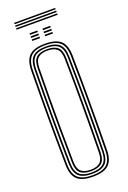

<svg xmlns="http://www.w3.org/2000/svg" viewBox="-183 -1037 733 1101"><g transform="rotate(-20 183.5 -486.0)"><path d="M183.5 5.5Q116.8 5.5 87.5 -21.9Q58.2 -49.2 57.2 -112Q56.2 -195.8 55.6 -266.5Q55 -337.2 55 -403.1Q55 -469 55.6 -537.9Q56.2 -606.8 57.2 -687.2Q58.2 -750.5 87.5 -778Q116.8 -805.5 183.5 -805.5Q249.8 -805.5 279.4 -778.2Q309 -751 310 -687.2Q311.2 -610.2 311.8 -541.8Q312.2 -473.2 312.2 -406.2Q312.2 -339.2 311.8 -267.4Q311.2 -195.5 310 -112Q309 -48.2 279.1 -21.4Q249.2 5.5 183.5 5.5ZM183.5 -3Q244 -3 271.6 -27.9Q299.2 -52.8 300 -112Q301.2 -193.2 301.9 -263.6Q302.5 -334 302.5 -400.5Q302.5 -467 302 -536.9Q301.5 -606.8 300 -687Q299.2 -746.5 271.9 -771.8Q244.5 -797 183.5 -797Q122 -797 95 -771.5Q68 -746 67 -687Q66 -611.5 65.4 -544.8Q64.8 -478 64.8 -411.9Q64.8 -345.8 65.2 -272.8Q65.8 -199.8 67 -112Q67.8 -53 95.5 -28Q123.2 -3 183.5 -3ZM183.5 -11.2Q127.5 -11.2 102.6 -34.8Q77.8 -58.2 76.8 -112Q75.8 -195.8 75.1 -266.5Q74.5 -337.2 74.5 -403.1Q74.5 -469 75.1 -537.9Q75.8 -606.8 76.8 -687Q77.8 -741.5 102.5 -765.1Q127.2 -788.8 183.5 -788.8Q239 -788.8 264.2 -765.4Q289.5 -742 290.2 -687Q291.5 -610.8 292.1 -542.4Q292.8 -474 292.8 -406.8Q292.8 -339.5 292.2 -267.5Q291.8 -195.5 290.2 -112.2Q289.5 -57.2 264 -34.2Q238.5 -11.2 183.5 -11.2ZM183.5 -19.8Q232.5 -19.8 256.2 -40.5Q280 -61.2 280.5 -112.2Q281.8 -193 282.2 -263.5Q282.8 -334 282.9 -400.9Q283 -467.8 282.4 -537.5Q281.8 -607.2 280.5 -687Q279.8 -737.8 256.8 -759Q233.8 -780.2 183.5 -780.2Q132.5 -780.2 110 -758.6Q87.5 -737 86.5 -687Q85.5 -610.2 84.9 -541.8Q84.2 -473.2 84.2 -406.4Q84.2 -339.5 84.9 -267.6Q85.5 -195.8 86.5 -112.2Q87.2 -62.2 110.2 -41Q133.2 -19.8 183.5 -19.8ZM183.5 -28Q139.8 -28 118.4 -46.8Q97 -65.5 96.5 -112.5Q95 -219.2 94.5 -313.6Q94 -408 94.5 -499Q95 -590 96.5 -686.8Q97 -734 118.4 -753Q139.8 -772 183.5 -772Q228 -772 249 -752.9Q270 -733.8 270.8 -686.8Q271.8 -619.5 272.4 -552Q273 -484.5 273.1 -414.8Q273.2 -345 272.6 -270Q272 -195 270.8 -112.2Q270 -64.5 248.1 -46.2Q226.2 -28 183.5 -28ZM183.5 -36.5Q222 -36.5 241.2 -53.4Q260.5 -70.2 261 -113.5Q262 -188.2 262.6 -257.2Q263.2 -326.2 263.2 -394.5Q263.2 -462.8 262.8 -534.4Q262.2 -606 261 -685.8Q260.5 -729.8 241.1 -746.6Q221.8 -763.5 183.5 -763.5Q145.2 -763.5 126 -746.5Q106.8 -729.5 106.2 -686Q105 -597.8 104.4 -507.9Q103.8 -418 104.1 -320.9Q104.5 -223.8 106.2 -113.2Q106.8 -70.8 125.8 -53.6Q144.8 -36.5 183.5 -36.5ZM200.2 -882.2V-891.5H247.5V-882.2ZM121.2 -845V-854.2H168.5V-845ZM121.2 -863.5V-873H168.5V-863.5ZM121.2 -882.2V-891.5H168.5V-882.2ZM200.2 -845V-854.2H247.5V-845ZM200.2 -863.5V-873H247.5V-863.5ZM58.8 -970V-978.5H309.5V-970ZM58.8 -936.5V-945H309.5V-936.5ZM58.8 -953.2V-961.8H309.5V-953.2Z"/></g></svg>

Font: Big Shoulders Inline Text ExtraLight
Style: Regular
Weight: 250
Version: Version 2.002